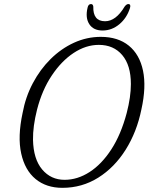

<svg xmlns="http://www.w3.org/2000/svg" viewBox="-20 -888 713 922"><path d="M464 -711Q546.5 -711 598.5 -668.8Q650.5 -626.5 666.8 -548.5Q683 -470.5 659 -362.5Q637 -254.5 583.5 -169.2Q530 -84 452 -35Q374 14 279.5 14Q202.5 14 151 -28.2Q99.5 -70.5 81.8 -151Q64 -231.5 88.5 -345.5Q102.5 -422 137.5 -488.2Q172.5 -554.5 223 -604.5Q273.5 -654.5 335.2 -682.8Q397 -711 464 -711ZM290 -24.5Q352 -24.5 410 -61.8Q468 -99 514.5 -170.5Q561 -242 588.5 -345.5Q608.5 -422.5 608.5 -484.5Q608.5 -574.5 567 -623.5Q525.5 -672.5 454.5 -672.5Q392.5 -672.5 333.8 -633.8Q275 -595 228.5 -525.2Q182 -455.5 158 -362Q137.5 -281 138.5 -216.5Q140.5 -124 182.5 -74.2Q224.5 -24.5 290 -24.5ZM484.5 -786Q536.5 -786 578.5 -856.5Q587.5 -868.5 596 -868.5Q610 -868.5 604 -849Q589 -801.5 553 -771.5Q517 -741.5 472.5 -741.5Q428.5 -741.5 408.8 -772Q389 -802.5 400.5 -851Q404 -868.5 417 -868.5Q426.5 -868.5 428 -856.5Q426 -786 484.5 -786Z"/></svg>

Font: Fraunces 144pt SuperSoft Light
Style: Italic
Weight: 300
Italic angle: -16°
Version: Version 1.000;[b76b70a41]